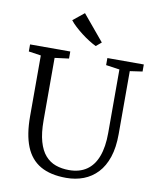

<svg xmlns="http://www.w3.org/2000/svg" viewBox="-104 -1065 946 1152"><g transform="rotate(10 369.0 -488.5)"><path d="M379 8Q282.5 8 221.2 -27.5Q160 -63 131 -135.2Q102 -207.5 102 -318V-689L27 -700V-743H272V-700L186 -689V-309Q186 -231.5 200.8 -179.8Q215.5 -128 242.5 -97.5Q269.5 -67 306.2 -54Q343 -41 387 -41Q451 -41 494.2 -70.5Q537.5 -100 559.2 -158Q581 -216 581 -301V-688L498 -700V-743H720V-700L644 -689V-305Q644 -223.5 624.2 -164.5Q604.5 -105.5 568.5 -67.2Q532.5 -29 484.2 -10.5Q436 8 379 8ZM416 -802Q397 -811 373.5 -825.8Q350 -840.5 326.8 -858.5Q303.5 -876.5 283.5 -895Q263.5 -913.5 251 -930L319 -985L449 -829L417 -802Z"/></g></svg>

Font: Merriweather 7pt Light
Style: Regular
Weight: 300
Designer: Eben Sorkin
Foundry: Eben Sorkin
Version: Version 2.200;gftools[0.9.31]